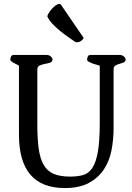

<svg xmlns="http://www.w3.org/2000/svg" viewBox="-20 -936 668 972"><path d="M76 -603Q73 -606 65.5 -609.5Q58 -613 50.5 -617Q43 -621 37.5 -625.5Q32 -630 32 -634Q32 -640 35.5 -649Q39 -658 51 -658H212Q230 -658 238 -649.5Q246 -641 246 -636Q246 -623 234 -619Q222 -615 207.5 -612.5Q193 -610 181 -604.5Q169 -599 169 -584V-305Q169 -233 176 -183Q183 -133 201 -101.5Q219 -70 251.5 -56Q284 -42 335 -42Q373 -42 401 -50Q429 -58 447.5 -86Q466 -114 475.5 -168Q485 -222 485 -315V-603Q480 -606 469 -608.5Q458 -611 447.5 -615Q437 -619 429 -623.5Q421 -628 421 -634Q421 -640 424 -649Q427 -658 440 -658H582Q600 -658 608 -649.5Q616 -641 616 -636Q616 -624 606.5 -620Q597 -616 585.5 -613Q574 -610 564.5 -604.5Q555 -599 555 -584V-287Q555 -230 544.5 -175.5Q534 -121 506 -78.5Q478 -36 430 -10Q382 16 308 16Q76 16 76 -254ZM370 -722Q364 -722 359 -725Q348 -733 327.5 -747Q307 -761 286 -778Q265 -795 246.5 -814.5Q228 -834 220 -852V-854Q220 -859 226.5 -869.5Q233 -880 242 -890.5Q251 -901 261.5 -908.5Q272 -916 280 -916Q287 -916 290 -910L403 -745V-744Q403 -739 392.5 -730.5Q382 -722 370 -722Z"/></svg>

Font: Asar
Style: Regular
Weight: 400
Designer: Eben Sorkin
Foundry: Eben Sorkin, Pria Ravichandran
Version: Version 1.003; ttfautohint (v1.3) -l 8 -r 50 -G 0 -x 0 -H 45